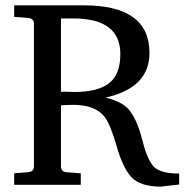

<svg xmlns="http://www.w3.org/2000/svg" viewBox="-20 -691 690 718"><path d="M650 -1Q578 7 584 7Q504 7 471.5 -28.5Q439 -64 417 -142Q393 -225 372 -253Q337 -299 253 -299Q240 -299 223.5 -298Q207 -297 208 -297V-69Q208 -49 229 -47L282 -43V0H33V-43L85 -47Q107 -49 107 -69V-602Q107 -622 85 -624L33 -628V-671H294Q539 -671 539 -493Q539 -363 375 -326Q436 -311 461 -282Q493 -244 511 -171Q529 -98 553 -70Q577 -42 650 -42ZM430 -489Q430 -622 254 -622H208V-348Q208 -348 228 -348Q248 -347 258 -347Q345 -347 387.5 -379.5Q430 -412 430 -489Z"/></svg>

Font: Apparatus SIL
Style: Regular
Weight: 400
Version: Version 1.0